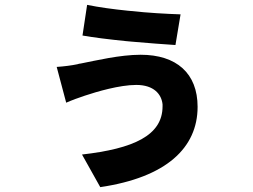

<svg xmlns="http://www.w3.org/2000/svg" viewBox="-20 -686 1040 789"><path d="M722 -627C664 -629 589 -633 516 -641L505 -642C446 -648 387 -656 338 -666L319 -540C363 -532 429 -524 498 -517L509 -516L520 -515C587 -509 654 -504 701 -501L722 -627ZM792 -247C792 -385 705 -461 558 -461C473 -461 373 -437 312 -425L305 -424C303 -423 300 -423 298 -422C274 -417 243 -413 213 -411L252 -264C272 -273 307 -286 329 -293C377 -309 471 -337 540 -337C613 -337 644 -298 648 -257V-251V-249C648 -129 528 -75 317 -51L392 83C664 43 792 -79 792 -247Z"/></svg>

Font: Glow Sans SC Normal ExtraBold
Style: Regular
Weight: 800
Designer: Ryoko NISHIZUKA (kana, bopomofo & ideographs); Paul D. Hunt (Latin, Greek & Cyrillic); Sandoll Communications, Soo-young
Version: Version 0.93